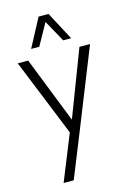

<svg xmlns="http://www.w3.org/2000/svg" viewBox="-125 -657 652 957"><g transform="rotate(-15 200.5 -178.5)"><path d="M200.7 -560.5 262.2 -449.2H303.2L225.6 -595.2H174.3L96.7 -449.2H138.7ZM332 -397 201.7 -56.2 67.4 -397H13.7L175.3 2.4L80.1 238.3H132.3L219.2 22.5L386.7 -397Z"/></g></svg>

Font: Now Light
Style: Regular
Weight: 300
Designer: Alfredo Marco Pradil
Foundry: Alfredo Marco Pradil
Version: Version 1.200;hotconv 1.0.109;makeotfexe 2.5.65596